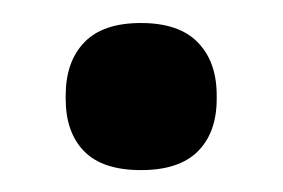

<svg xmlns="http://www.w3.org/2000/svg" viewBox="-20 -350 252 171"><path d="M105.5 -198.5Q71.5 -198.5 55 -215.2Q38.5 -232 38.5 -262V-265Q38.5 -295 55 -312.2Q71.5 -329.5 105.5 -329.5Q139.5 -329.5 156.2 -312.2Q173 -295 173 -265V-262Q173 -232 156.2 -215.2Q139.5 -198.5 105.5 -198.5Z"/></svg>

Font: Anek Devanagari Medium SemiBold
Style: Regular
Weight: 600
Version: Version 1.003